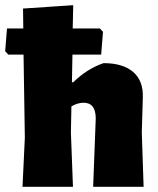

<svg xmlns="http://www.w3.org/2000/svg" viewBox="-36 -722 612 742"><path d="M51 0 60 -190 55 -511H-4L-16 -524L-9 -612H54L53 -689L247 -702L245 -612H350L362 -599L355 -511H244L242 -404H247Q300 -456 364 -478Q439 -478 478.5 -444Q518 -410 516 -346L512 -210L519 0H324L334 -264Q334 -325 287 -325Q264 -325 240 -311L238 -210L246 0Z"/></svg>

Font: Alegreya Sans SC Black
Style: Regular
Weight: 900
Designer: Juan Pablo del Peral
Foundry: Huerta Tipografica
Version: Version 2.007